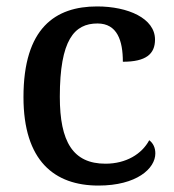

<svg xmlns="http://www.w3.org/2000/svg" viewBox="-20 -567 542 597"><path d="M286 10C405 10 463 -43 463 -90C463 -108 456 -122 444 -131C421 -88 372 -58 308 -58C207 -58 166 -126 166 -266C166 -443 211 -494 283 -494C345 -494 362 -440 362 -375C434 -375 462 -399 462 -444C462 -510 378 -547 282 -547C152 -547 53 -480 53 -265C53 -67 149 10 286 10Z"/></svg>

Font: Noto Serif Tamil Medium
Style: Italic
Weight: 500
Italic angle: -12°
Designer: Indian Type Foundry, Tom Grace, and the Monotype Design Team
Foundry: Monotype Imaging Inc.
Version: Version 2.003